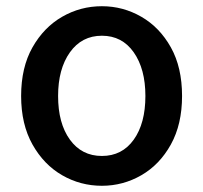

<svg xmlns="http://www.w3.org/2000/svg" viewBox="-20 -584 655 618"><path d="M308 14Q239 14 180 -20Q121 -54 84.5 -119Q48 -184 48 -275Q48 -367 84.5 -431.5Q121 -496 180 -530Q239 -564 308 -564Q376 -564 435 -530Q494 -496 530 -431.5Q566 -367 566 -275Q566 -184 530 -119Q494 -54 435 -20Q376 14 308 14ZM308 -82Q373 -82 410.5 -134.5Q448 -187 448 -275Q448 -362 410.5 -415.5Q373 -469 308 -469Q243 -469 205 -415.5Q167 -362 167 -275Q167 -187 205 -134.5Q243 -82 308 -82Z"/></svg>

Font: Source Han Sans SC Medium
Style: Regular
Weight: 500
Designer: Ryoko NISHIZUKA 西塚涼子 (kana, bopomofo & ideographs); Paul D. Hunt (Latin, Greek & Cyrillic); Sandoll Communications 산돌커뮤니
Foundry: Adobe
Version: Version 2.004;hotconv 1.0.118;makeotfexe 2.5.65603